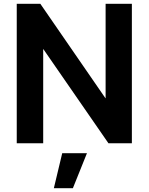

<svg xmlns="http://www.w3.org/2000/svg" viewBox="-20 -750 781 1009"><path d="M550 3 207 -493V3H68V-730H192L534 -234H535V-730H673V3ZM437 55 363 239H263L307 55Z"/></svg>

Font: Sinter Bold
Style: Regular
Weight: 700
Foundry: Adobe & rsms
Version: Version 1.000